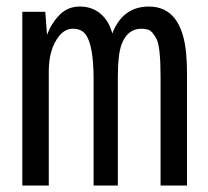

<svg xmlns="http://www.w3.org/2000/svg" viewBox="-20 -572 640 592"><path d="M326.2 -468.8Q358.4 -551.8 439 -551.8Q541 -551.8 554.2 -404.8Q556.6 -377.4 556.6 -343.3V0H475.1V-333Q475.1 -429.2 462.4 -452.4Q449.7 -475.6 439.2 -479.5Q428.7 -483.4 416 -483.4Q373 -483.4 355 -435.5Q343.3 -404.8 343.3 -332V0H268.6V-326.7Q268.6 -434.6 243.2 -466.8Q230 -483.4 205.3 -483.4Q180.7 -483.4 163.1 -461.9Q130.4 -421.9 130.4 -352.1V0H48.8V-535.6H119.6L125 -464.8Q139.2 -501.5 164.1 -526.6Q189 -551.8 226.3 -551.8Q263.7 -551.8 289.8 -529.8Q315.9 -507.8 326.2 -468.8Z"/></svg>

Font: Oxygen Mono
Style: Regular
Weight: 400
Designer: Vernon Adams
Foundry: Vernon Adams
Version: Version 0.201; ttfautohint (v0.8) -r 50 -G 200 -x